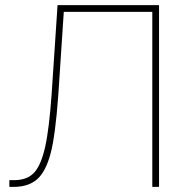

<svg xmlns="http://www.w3.org/2000/svg" viewBox="-20 -731 737 751"><path d="M602.1 -710.9V0H575.7V-684.6H229.5L208 -358.4Q196.3 -198.7 177.7 -129.9Q159.2 -61 126.7 -31.2Q94.2 -1.5 38.1 0H16.6V-26.4H40Q88.9 -27.8 115 -57.4Q141.1 -86.9 156.7 -157Q172.4 -227.1 182.1 -364.7L205.1 -710.9Z"/></svg>

Font: Roboto Thin
Style: Regular
Weight: 250
Designer: Google
Version: Version 2.134; 2016